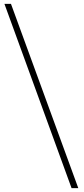

<svg xmlns="http://www.w3.org/2000/svg" viewBox="-20 -802 436 998"><path d="M352 176 3 -782H37L387 176Z"/></svg>

Font: Noto Sans HK Thin Thin
Style: Regular
Weight: 250
Version: Version 2.004-H2;hotconv 1.0.118;makeotfexe 2.5.65603